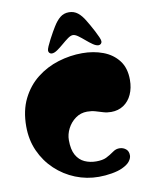

<svg xmlns="http://www.w3.org/2000/svg" viewBox="-114 -1179 1003 1275"><g transform="rotate(-10 388.0 -541.5)"><path d="M448 14Q366 14 291 -16Q216 -46 157 -101.5Q98 -157 64 -232.5Q30 -308 30 -399Q30 -506 69 -584.5Q108 -663 173 -714Q238 -765 318 -789.5Q398 -814 480 -814Q556 -814 620 -790Q684 -766 723 -715.5Q762 -665 762 -585Q762 -530 742.5 -487Q723 -444 687 -420Q651 -396 603 -396Q575 -396 550.5 -403.5Q526 -411 500.5 -418.5Q475 -426 445 -426Q401 -426 366.5 -401Q332 -376 312.5 -338Q293 -300 293 -260Q293 -196 314 -159Q335 -122 370.5 -106Q406 -90 448 -90Q491 -90 516 -102Q541 -114 572 -136Q592 -150 616 -149Q640 -148 657.5 -133.5Q675 -119 675 -91Q675 -72 659.5 -51.5Q644 -31 607 -14Q579 -1 535.5 6.5Q492 14 448 14ZM440 -943Q425 -943 405 -928.5Q385 -914 363 -895Q341 -876 320 -861.5Q299 -847 283 -847Q273 -847 266.5 -853.5Q260 -860 260 -870Q260 -879 268.5 -898.5Q277 -918 289.5 -942Q302 -966 314 -987Q326 -1008 333 -1019Q356 -1057 381 -1077Q406 -1097 440 -1097Q474 -1097 499.5 -1077Q525 -1057 547 -1019Q554 -1008 566 -987Q578 -966 590.5 -942Q603 -918 611.5 -898.5Q620 -879 620 -870Q620 -860 613.5 -853.5Q607 -847 597 -847Q581 -847 560 -861.5Q539 -876 517 -895Q495 -914 475 -928.5Q455 -943 440 -943Z"/></g></svg>

Font: Matemasie
Style: Regular
Weight: 400
Designer: Adam Yeo
Version: Version 1.001; ttfautohint (v1.8.4.7-5d5b)